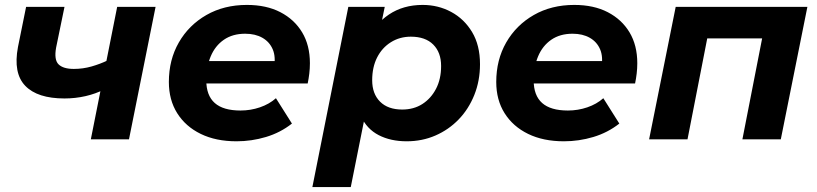

<svg xmlns="http://www.w3.org/2000/svg" viewBox="-20 -566 3321 780"><path d="M404 -203Q369 -185 327.5 -175.5Q286 -166 242 -166Q132 -166 82.5 -217.5Q33 -269 53 -375L86 -538H242L208 -373Q199 -323 218 -304.5Q237 -286 280 -286Q317 -286 352 -296Q387 -306 418 -321ZM349 0 456 -538H612L504 0Z M941 8Q857 8 795.5 -22Q734 -52 700 -106Q666 -160 666 -233Q666 -323 706.5 -393.5Q747 -464 818.5 -505Q890 -546 983 -546Q1062 -546 1119 -516.5Q1176 -487 1207.5 -434.5Q1239 -382 1239 -309Q1239 -288 1236.5 -267Q1234 -246 1230 -227H785L801 -318H1157L1093 -290Q1101 -335 1088 -365.5Q1075 -396 1046 -412.5Q1017 -429 976 -429Q925 -429 889.5 -404.5Q854 -380 836 -337Q818 -294 818 -240Q818 -178 852.5 -147.5Q887 -117 957 -117Q998 -117 1036 -130Q1074 -143 1101 -167L1166 -64Q1119 -27 1060.5 -9.5Q1002 8 941 8Z M1632 8Q1567 8 1518.5 -17Q1470 -42 1446 -94.5Q1422 -147 1429 -230Q1435 -326 1468.5 -397Q1502 -468 1560 -507Q1618 -546 1697 -546Q1760 -546 1813 -517.5Q1866 -489 1898 -435.5Q1930 -382 1930 -305Q1930 -238 1907 -180.5Q1884 -123 1843.5 -81Q1803 -39 1749 -15.5Q1695 8 1632 8ZM1249 194 1395 -538H1543L1521 -431L1487 -271L1466 -111L1405 194ZM1614 -121Q1661 -121 1696 -143.5Q1731 -166 1751.5 -205.5Q1772 -245 1772 -298Q1772 -353 1740 -385Q1708 -417 1649 -417Q1604 -417 1568 -394.5Q1532 -372 1512 -332.5Q1492 -293 1492 -240Q1492 -185 1524 -153Q1556 -121 1614 -121Z M2271 8Q2187 8 2125.5 -22Q2064 -52 2030 -106Q1996 -160 1996 -233Q1996 -323 2036.5 -393.5Q2077 -464 2148.5 -505Q2220 -546 2313 -546Q2392 -546 2449 -516.5Q2506 -487 2537.5 -434.5Q2569 -382 2569 -309Q2569 -288 2566.5 -267Q2564 -246 2560 -227H2115L2131 -318H2487L2423 -290Q2431 -335 2418 -365.5Q2405 -396 2376 -412.5Q2347 -429 2306 -429Q2255 -429 2219.5 -404.5Q2184 -380 2166 -337Q2148 -294 2148 -240Q2148 -178 2182.5 -147.5Q2217 -117 2287 -117Q2328 -117 2366 -130Q2404 -143 2431 -167L2496 -64Q2449 -27 2390.5 -9.5Q2332 8 2271 8Z M2617 0 2725 -538H3260L3152 0H2996L3083 -445L3111 -410H2817L2860 -445L2773 0Z"/></svg>

Font: MOST Montserrat
Style: Bold Italic
Weight: 700
Italic angle: -11.3°
Designer: Julieta Ulanovsky
Foundry: Julieta Ulanovsky
Version: Version 8.000;March 11, 2024;FontCreator 15.0.0.2926 64-bit